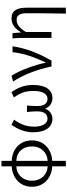

<svg xmlns="http://www.w3.org/2000/svg" viewBox="844 -1578 932 2661"><g transform="rotate(-90 1310.5 -247.0)"><path d="M336 -53C227 -57 137 -139 137 -271C137 -403 227 -484 336 -487ZM336 199H412V10C559 5 696 -95 696 -271C696 -447 563 -546 412 -551V-693H336V-551C190 -545 53 -447 53 -271C53 -95 190 5 336 10ZM412 -487C528 -484 612 -404 612 -271C612 -138 521 -57 412 -53Z M992 13C1052 13 1107 -17 1133 -84H1137C1164 -17 1221 13 1283 13C1391 13 1464 -74 1464 -254C1464 -382 1425 -466 1365 -554L1292 -522C1353 -430 1381 -364 1381 -250C1381 -117 1336 -55 1272 -55C1220 -55 1172 -87 1172 -194C1172 -239 1174 -282 1179 -340H1089C1096 -282 1098 -239 1098 -194C1098 -90 1049 -55 996 -55C933 -55 886 -120 886 -238C886 -353 921 -431 983 -519L910 -554C852 -468 808 -369 808 -252C808 -75 888 13 992 13Z M1720 0H1801C1909 -189 1972 -352 2000 -540H1918C1905 -391 1844 -224 1777 -83H1772C1741 -234 1669 -434 1592 -554L1511 -532C1605 -393 1679 -197 1720 0Z M2453 199H2535V-343C2535 -481 2492 -554 2389 -554C2309 -554 2250 -513 2194 -424H2191L2183 -540H2109C2115 -484 2116 -438 2116 -395V0H2198V-355C2261 -452 2304 -483 2367 -483C2433 -483 2458 -437 2458 -333C2458 -172 2457 22 2453 199Z"/></g></svg>

Font: Noto Sans CJK HK DemiLight
Style: Regular
Weight: 350
Designer: Ryoko NISHIZUKA 西塚涼子 (kana, bopomofo & ideographs); Paul D. Hunt (Latin, Greek & Cyrillic); Sandoll Communications 산돌커뮤니
Foundry: Adobe
Version: Version 2.004;hotconv 1.0.118;makeotfexe 2.5.65603